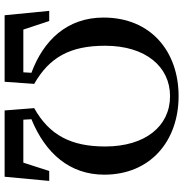

<svg xmlns="http://www.w3.org/2000/svg" viewBox="-1 -792 793 831"><g transform="rotate(90 395.5 -376.5)"><path d="M46 0H334L343 -128C228 -194 178 -283 178 -435C178 -612 270 -716 396 -716C526 -716 614 -609 614 -435C614 -289 566 -194 448 -128L458 0H745L763 -193H720L684 -81H498L496 -116C645 -177 736 -283 736 -431C736 -633 588 -753 396 -753C205 -753 56 -635 56 -428C56 -270 155 -168 295 -116L293 -81H108L71 -193H27Z"/></g></svg>

Font: GenKiMin2 TW SB
Style: Regular
Weight: 600
Version: Version 2.100;PS 2.1;hotconv 16.6.51;makeotf.lib2.5.65220 DE